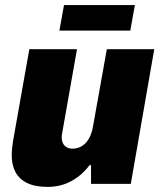

<svg xmlns="http://www.w3.org/2000/svg" viewBox="-20 -720 631 753"><path d="M167 13Q118 13 87 -2Q56 -17 41 -44.5Q26 -72 26 -111Q26 -125 27.5 -138Q29 -151 31 -166L95 -527H282L224 -199Q223 -194 222.5 -190Q222 -186 222 -182Q222 -168 227 -158Q232 -148 241.5 -142.5Q251 -137 265 -137Q281 -137 294.5 -143.5Q308 -150 318 -161.5Q328 -173 334.5 -188Q341 -203 344 -220L399 -527H585L493 1H337V-72H331Q310 -44 284 -25Q258 -6 229 3.5Q200 13 167 13ZM213 -600 231 -700H509L491 -600Z"/></svg>

Font: Archivo SemiCondensed Black
Style: Italic
Weight: 900
Width: 4
Italic angle: -10°
Designer: Hector Gatti
Foundry: Omnibus-Type
Version: Version 2.001